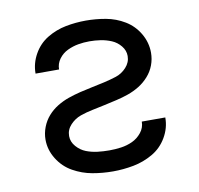

<svg xmlns="http://www.w3.org/2000/svg" viewBox="-66 -607 708 684"><g transform="rotate(-10 288.0 -265.0)"><path d="M290 8Q327 8 364 1Q401 -6 434 -25Q467 -44 486.5 -77.5Q506 -111 506 -148V-149H421Q421 -127 407 -109.5Q393 -92 373.5 -83Q354 -74 332.5 -71Q311 -68 290 -68Q268 -68 247 -70.5Q226 -73 206.5 -80.5Q187 -88 172 -105Q157 -122 157 -143Q157 -166 173.5 -183.5Q190 -201 211.5 -208.5Q233 -216 255.5 -220.5Q278 -225 300.5 -230Q323 -235 345 -240Q367 -245 388.5 -252.5Q410 -260 429.5 -272Q449 -284 464.5 -301.5Q480 -319 488 -340.5Q496 -362 496 -385Q496 -422 477 -454.5Q458 -487 426.5 -506Q395 -525 359 -531.5Q323 -538 287 -538Q250 -538 214 -531Q178 -524 146.5 -505Q115 -486 96.5 -453Q78 -420 78 -384V-383H163Q163 -404 175.5 -421Q188 -438 207 -447Q226 -456 246 -459.5Q266 -463 287 -463Q307 -463 327 -460Q347 -457 366 -449Q385 -441 398.5 -424.5Q412 -408 412 -388Q412 -365 395.5 -347Q379 -329 357 -322Q335 -315 313 -310Q291 -305 268.5 -300.5Q246 -296 223.5 -290.5Q201 -285 179.5 -277.5Q158 -270 138.5 -258Q119 -246 104 -229Q89 -212 80.5 -190Q72 -168 72 -145Q72 -108 92.5 -75Q113 -42 146 -23.5Q179 -5 215.5 1.5Q252 8 290 8Z"/></g></svg>

Font: Iosevka Sparkle
Style: Regular
Weight: 400
Designer: Belleve Invis
Foundry: Belleve Invis
Version: Version 4.5.0; ttfautohint (v1.8.3)